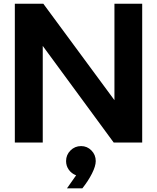

<svg xmlns="http://www.w3.org/2000/svg" viewBox="-20 -770 848 1037"><path d="M748 -750V0H594.2L210.9 -522V0H60.1V-750H213.9L598.1 -229V-750ZM391.1 176.8Q366.2 167.5 351.6 146.7Q336.9 126 336.9 100.1Q336.9 66.4 360.6 42.7Q384.3 19 418 19Q450.7 19 473.9 42.7Q497.1 66.4 497.1 100.1Q497.1 127 476.8 167.2Q456.5 207.5 424.8 247.1H341.8Z"/></svg>

Font: Oakes Grotesk Bold
Style: Regular
Weight: 700
Designer: Samuel Oakes
Foundry: Samuel Oakes
Version: Version 1.000;PS 001.000;hotconv 1.0.88;makeotf.lib2.5.64775